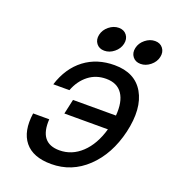

<svg xmlns="http://www.w3.org/2000/svg" viewBox="-135 -818 836 941"><g transform="rotate(20 282.5 -347.5)"><path d="M441.5 -607Q427 -626 433 -653Q439 -680 462.5 -699Q486 -718 513 -718Q540 -718 554.5 -699Q569 -680 563 -653Q557 -626 533.5 -607Q510 -588 483 -588Q456 -588 441.5 -607ZM252.5 -607Q238 -626 244 -653Q250 -680 273.5 -699Q297 -718 324 -718Q351 -718 365.5 -699Q380 -680 374 -653Q368 -626 344.5 -607Q321 -588 294 -588Q267 -588 252.5 -607ZM116 -348Q145 -440 211 -490Q276 -539 367 -539Q474 -539 519 -461Q564 -383 534 -253Q504 -127 425 -52Q346 23 239 23Q144 23 101 -30Q58 -83 72 -180H156Q148 -54 254 -54Q319 -54 369 -101Q419 -148 443 -232H216L233 -309H457Q463 -382 436 -422Q409 -462 351 -462Q299 -462 260 -432Q220 -401 200 -348Z"/></g></svg>

Font: Miedinger
Style: Italic
Weight: 400
Italic angle: -13°
Version: Version 001.000